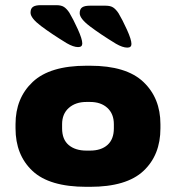

<svg xmlns="http://www.w3.org/2000/svg" viewBox="-20 -712 680 742"><path d="M40 -216V-232Q40 -333 106.5 -395.5Q173 -458 314 -458H328Q468 -458 534 -395.5Q600 -333 600 -232V-216Q600 -113 534.5 -51.5Q469 10 328 10H314Q171 10 105.5 -51.5Q40 -113 40 -216ZM420 -216V-232Q420 -272 395 -295Q370 -318 328 -318H314Q272 -318 246 -295Q220 -272 220 -232V-216Q220 -173 245.5 -151.5Q271 -130 314 -130H328Q371 -130 395.5 -152Q420 -174 420 -216ZM282 -530Q264 -530 238 -545Q179 -581 138.5 -611.5Q98 -642 98 -663Q98 -679 107.5 -685.5Q117 -692 137 -692H198Q217 -692 227.5 -685Q238 -678 248 -663Q263 -638 280.5 -599.5Q298 -561 298 -544Q298 -530 282 -530ZM472 -528Q454 -528 428 -543Q369 -579 328.5 -609.5Q288 -640 288 -661Q288 -677 297.5 -683.5Q307 -690 327 -690H388Q407 -690 417.5 -683Q428 -676 438 -661Q453 -636 470.5 -597.5Q488 -559 488 -542Q488 -528 472 -528Z"/></svg>

Font: Dashboard
Style: Regular
Weight: 400
Designer: jaiki
Version: Version 1.000